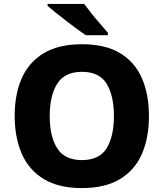

<svg xmlns="http://www.w3.org/2000/svg" viewBox="-20 -951 836 981"><path d="M741 -358Q741 -247 705 -164.5Q669 -82 593 -36Q517 10 398 10Q280 10 204 -36Q128 -82 91.5 -165Q55 -248 55 -359Q55 -470 91.5 -552Q128 -634 204 -679.5Q280 -725 399 -725Q518 -725 593.5 -679.5Q669 -634 705 -551.5Q741 -469 741 -358ZM234 -358Q234 -253 272.5 -193Q311 -133 398 -133Q487 -133 524.5 -193Q562 -253 562 -358Q562 -463 524.5 -523.5Q487 -584 399 -584Q311 -584 272.5 -523.5Q234 -463 234 -358ZM410 -931Q426 -909 448 -881.5Q470 -854 492.5 -828.5Q515 -803 531 -784V-771H419Q399 -784 372.5 -803.5Q346 -823 317.5 -845Q289 -867 264 -887Q239 -907 223 -921V-931Z"/></svg>

Font: Noto Sans Gujarati ExtraBold
Style: Regular
Weight: 800
Designer: Jelle Bosma - Monotype Design Team, Universal Thirst
Foundry: Monotype Imaging Inc.
Version: Version 2.106; ttfautohint (v1.8.4.7-5d5b)